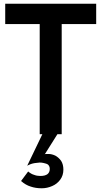

<svg xmlns="http://www.w3.org/2000/svg" viewBox="-20 -720 544 1030"><path d="M222 107 220 108 293 -8 212 -10 126 169Q146 158 166 155Q186 152 193 152Q211 152 233 160Q247 168 247 186Q247 204 235 214Q222 224 196 224Q178 224 163 218Q148 214 131 200L93 251Q118 273 145 281Q171 290 204 290Q233 290 260 278Q286 267 303 244Q320 221 320 190Q320 162 308 143Q295 125 277 115Q258 106 240 106H230H225H223Q222 106 222 107ZM311 0V-591H496V-700H8V-591H193V0Z"/></svg>

Font: NM-font
Style: Medium
Weight: 500
Designer: ""
Foundry: ""
Version: ""